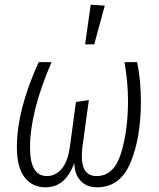

<svg xmlns="http://www.w3.org/2000/svg" viewBox="-20 -788 678 819"><path d="M52 -160Q52 -319 145 -523H200Q108 -311 108 -158Q108 -37 180 -37Q216 -37 242.5 -67Q269 -97 278 -161L304 -353L359 -361L331 -157Q329 -133 329 -122Q329 -37 392 -37Q466 -37 496 -133.5Q526 -230 526 -358Q526 -438 511 -523H565Q581 -443 581 -356Q581 -201 537 -95Q493 11 394 11Q350 11 324 -16.5Q298 -44 297 -93Q260 11 174 11Q118 11 85 -31.5Q52 -74 52 -160ZM367 -768 427 -764 382 -599H343Z"/></svg>

Font: Fira Sans Extra Condensed Light
Style: Italic
Weight: 300
Width: 3
Italic angle: -8°
Designer: Carrois Corporate & Edenspiekermann AG
Foundry: Carrois Corporate GbR & Edenspiekermann AG
Version: Version 4.203